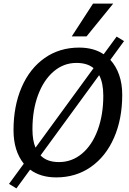

<svg xmlns="http://www.w3.org/2000/svg" viewBox="-20 -974 713 1065"><path d="M592 -642Q624 -607 641 -558Q658 -509 658 -448Q658 -314 612.5 -210Q567 -106 484 -48Q401 10 292 10Q205 10 147 -33L71 71L30 46L112 -66Q55 -137 55 -252Q55 -386 100 -490Q145 -594 227.5 -652Q310 -710 419 -710Q500 -710 555 -673L627 -771L668 -746ZM177 -155 499 -596Q464 -625 404 -625Q333 -625 277.5 -577.5Q222 -530 191 -446.5Q160 -363 160 -257Q160 -195 177 -155ZM530 -557 205 -112Q240 -75 307 -75Q379 -75 435 -122Q491 -169 522 -253Q553 -337 553 -443Q553 -514 530 -557ZM496 -954H608L460 -772H378Z"/></svg>

Font: Niramit Medium
Style: Italic
Weight: 500
Italic angle: -10°
Designer: Katatrad Aksorn Co.,Ltd.
Foundry: Cadson Demak Co.,Ltd.
Version: Version 1.000; ttfautohint (v1.6)